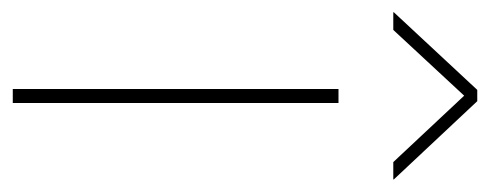

<svg xmlns="http://www.w3.org/2000/svg" viewBox="-310 -526 785 308"><g transform="rotate(90 83.0 -372.5)"><path d="M72.3 0V-522.5H94.7V0ZM-22.5 -610.4H-50.8V-611.3L73.7 -745.1H91.8L217.3 -611.3V-610.4H189.5L83 -724.1Z"/></g></svg>

Font: Inter 28pt Thin
Style: Regular
Weight: 250
Designer: Rasmus Andersson
Foundry: rsms
Version: Version 4.001;git-66647c0bb